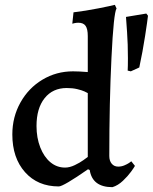

<svg xmlns="http://www.w3.org/2000/svg" viewBox="-20 -762 632 794"><path d="M351 -59 344 -62Q242 9 223 9Q136 9 83.5 -50Q31 -109 31 -206Q31 -278 64.5 -338Q98 -398 155.5 -432.5Q213 -467 282 -467Q307 -467 343 -464V-613Q343 -642 334 -655Q325 -668 304 -668Q297 -668 289 -666.5Q281 -665 279 -664L284 -711Q334 -717 387 -727.5Q440 -738 455 -742L462 -727Q450 -709 441 -524Q432 -339 432 -117Q432 -97 442 -85Q452 -73 469 -73Q482 -73 494 -78Q506 -83 513.5 -88Q521 -93 523 -95L538 -76Q535 -70 522 -52Q509 -34 488.5 -14.5Q468 5 445 12Q362 12 351 -59ZM508 -470Q509 -487 509 -521Q509 -579 505.5 -628.5Q502 -678 501 -692L585 -706L592 -697Q590 -678 580 -613Q570 -548 556 -483L521 -467ZM343 -113V-377Q340 -379 329 -384Q318 -389 299 -393.5Q280 -398 256 -398Q198 -398 164.5 -356Q131 -314 131 -241Q131 -192 146.5 -152.5Q162 -113 188.5 -91Q215 -69 249 -69Q268 -69 289 -79Q310 -89 324.5 -99.5Q339 -110 343 -113Z"/></svg>

Font: Alegreya Medium
Style: Regular
Weight: 500
Designer: Juan Pablo del Peral
Foundry: Huerta Tipografica
Version: Version 2.007; ttfautohint (v1.6)